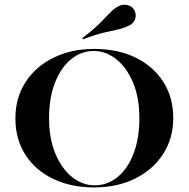

<svg xmlns="http://www.w3.org/2000/svg" viewBox="-20 -792 808 823"><path d="M383.9 11.3Q283.1 11.3 206.9 -25.8Q130.6 -62.9 88.3 -129.4Q46 -196 46 -284.7Q46 -372.6 89.1 -439.5Q132.3 -506.5 208.9 -544.4Q285.5 -582.3 383.9 -582.3Q484.7 -582.3 560.9 -545.2Q637.1 -508.1 679.8 -441.5Q722.6 -375 722.6 -286.3Q722.6 -198.4 679 -131.5Q635.5 -64.5 559.3 -26.6Q483.1 11.3 383.9 11.3ZM385.5 2.4Q440.3 2.4 483.9 -33.1Q527.4 -68.5 552.4 -133.5Q577.4 -198.4 577.4 -285.5Q577.4 -374.2 550 -438.7Q522.6 -503.2 478.2 -538.3Q433.9 -573.4 382.3 -573.4Q327.4 -573.4 284.3 -537.9Q241.1 -502.4 215.7 -437.5Q190.3 -372.6 190.3 -285.5Q190.3 -197.6 217.7 -132.7Q245.2 -67.7 289.5 -32.7Q333.9 2.4 385.5 2.4ZM336.3 -623.4 333.1 -629Q367.7 -654.8 390.7 -676.2Q413.7 -697.6 429 -714.1Q444.4 -730.6 457.7 -743.5Q471 -756.5 487.9 -765.3Q505.6 -775 526.6 -770.2Q547.6 -765.3 556.5 -746.8Q565.3 -729 559.3 -710.5Q553.2 -691.9 533.1 -682.3Q510.5 -671 485.9 -665.7Q461.3 -660.5 426.2 -652.4Q391.1 -644.4 336.3 -623.4Z"/></svg>

Font: Playfair 144pt SemiExpanded ExtraBold
Style: Regular
Weight: 800
Width: 6
Designer: Claus Eggers Sørensen
Foundry: Claus Eggers Sørensen
Version: Version 2.203